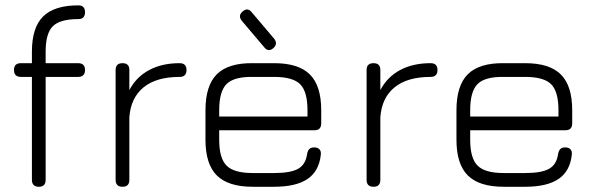

<svg xmlns="http://www.w3.org/2000/svg" viewBox="-20 -714 2288 734"><path d="M128.5 0Q102 0 102 -26.5V-420H60Q33.5 -420 33.5 -446.5Q33.5 -472.5 60 -472.5H102V-516.5Q102 -608.5 144.8 -651Q187.5 -693.5 279.5 -693.5Q305 -693.5 305 -667.5Q305 -641 279.5 -641Q209.5 -641 182 -613.8Q154.5 -586.5 154.5 -516.5V-472.5H278.5Q305 -472.5 305 -446.5Q305 -420 278.5 -420H154.5V-26.5Q154.5 0 128.5 0Z M448.5 0Q422 0 422 -26.5V-446.5Q422 -472.5 448.5 -472.5Q474.5 -472.5 474.5 -446.5V-369.5Q500.5 -419.5 549.8 -446Q599 -472.5 666.5 -472.5Q693 -472.5 693 -446.5Q693 -420 666.5 -420Q577.5 -420 528.5 -379.8Q479.5 -339.5 474.5 -265V-26.5Q474.5 0 448.5 0Z M818 -216V-179.5Q818 -109 846.2 -80.8Q874.5 -52.5 946 -52.5H1028Q1091 -52.5 1119.8 -68.8Q1148.5 -85 1154 -125Q1156 -137.5 1162.2 -144Q1168.5 -150.5 1181.5 -150.5Q1194.5 -150.5 1201.2 -143.2Q1208 -136 1206.5 -123Q1200 -60 1156 -30Q1112 0 1028 0H946Q852.5 0 809 -43.2Q765.5 -86.5 765.5 -179.5V-292.5Q765.5 -387 809 -430.2Q852.5 -473.5 946 -472.5H1028Q1121.5 -472.5 1164.8 -429.2Q1208 -386 1208 -292.5V-242.5Q1208 -216 1182 -216ZM946 -420Q874.5 -421 846.2 -392.8Q818 -364.5 818 -292.5V-268.5H1155.5V-292.5Q1155.5 -364 1127.5 -392Q1099.5 -420 1028 -420ZM1025 -530Q1005.5 -513.5 990 -533.5L904 -635Q889 -654.5 907.5 -670Q926.5 -687 942.5 -667L1028.5 -565.5Q1043 -546 1025 -530Z M1408 0Q1381.5 0 1381.5 -26.5V-446.5Q1381.5 -472.5 1408 -472.5Q1434 -472.5 1434 -446.5V-369.5Q1460 -419.5 1509.2 -446Q1558.5 -472.5 1626 -472.5Q1652.5 -472.5 1652.5 -446.5Q1652.5 -420 1626 -420Q1537 -420 1488 -379.8Q1439 -339.5 1434 -265V-26.5Q1434 0 1408 0Z M1777.5 -216V-179.5Q1777.5 -109 1805.8 -80.8Q1834 -52.5 1905.5 -52.5H1987.5Q2050.5 -52.5 2079.2 -68.8Q2108 -85 2113.5 -125Q2115.5 -137.5 2121.8 -144Q2128 -150.5 2141 -150.5Q2154 -150.5 2160.8 -143.2Q2167.5 -136 2166 -123Q2159.5 -60 2115.5 -30Q2071.5 0 1987.5 0H1905.5Q1812 0 1768.5 -43.2Q1725 -86.5 1725 -179.5V-292.5Q1725 -387 1768.5 -430.2Q1812 -473.5 1905.5 -472.5H1987.5Q2081 -472.5 2124.2 -429.2Q2167.5 -386 2167.5 -292.5V-242.5Q2167.5 -216 2141.5 -216ZM1905.5 -420Q1834 -421 1805.8 -392.8Q1777.5 -364.5 1777.5 -292.5V-268.5H2115V-292.5Q2115 -364 2087 -392Q2059 -420 1987.5 -420Z"/></svg>

Font: Jura Light
Style: Regular
Weight: 400
Version: Version 5.106